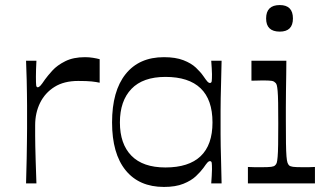

<svg xmlns="http://www.w3.org/2000/svg" viewBox="-20 -725 1283 759"><path d="M83 0Q85 -60 85.5 -99.5Q86 -139 86.5 -166.5Q87 -194 87 -216Q87 -238 87 -263Q87 -287 87 -309Q87 -331 86.5 -355Q86 -379 85.5 -410Q85 -441 83 -485H124Q123 -469 122.5 -451Q122 -433 122 -422Q122 -396 123 -388Q124 -380 129 -380Q134 -380 140 -386.5Q146 -393 158 -411Q168 -425 187 -446Q206 -467 238 -483Q270 -499 316 -499Q332 -499 347.5 -496.5Q363 -494 374 -491V-398Q361 -401 342.5 -403Q324 -405 289 -405Q233 -405 195.5 -381.5Q158 -358 138.5 -318.5Q119 -279 119 -230Q119 -208 119 -189.5Q119 -171 119.5 -148Q120 -125 121 -90Q122 -55 124 0Z M628 14Q530 14 476.5 -52Q423 -118 423 -241Q423 -365 476.5 -432Q530 -499 628 -499Q674 -499 705 -487Q736 -475 754.5 -457.5Q773 -440 784 -424Q795 -408 800 -402.5Q805 -397 810 -397Q816 -397 817 -404.5Q818 -412 818 -432Q818 -441 817 -455.5Q816 -470 815 -485H856Q855 -434 854 -398.5Q853 -363 852.5 -337Q852 -311 852 -289Q852 -267 852 -241Q852 -216 852 -194.5Q852 -173 852.5 -147.5Q853 -122 854 -86.5Q855 -51 856 0H815Q816 -15 817 -30Q818 -45 818 -56Q818 -74 817 -81Q816 -88 810 -88Q805 -88 800 -82.5Q795 -77 784 -61Q773 -46 754.5 -28.5Q736 -11 705 1.5Q674 14 628 14ZM634 -63Q726 -63 773 -107.5Q820 -152 820 -241Q820 -331 773 -376Q726 -421 634 -421Q545 -421 499.5 -373.5Q454 -326 454 -241Q454 -156 499.5 -109.5Q545 -63 634 -63Z M960 0V-65Q975 -64 988 -64Q1001 -64 1013 -64Q1041 -64 1052 -65.5Q1063 -67 1067 -71Q1072 -75 1074 -81.5Q1076 -88 1077.5 -105Q1079 -122 1079.5 -153Q1080 -184 1080 -236Q1080 -287 1079.5 -318Q1079 -349 1077.5 -365.5Q1076 -382 1074 -389Q1072 -396 1067 -399Q1063 -404 1053 -405.5Q1043 -407 1018 -407Q1008 -407 997.5 -406.5Q987 -406 974 -406V-485H1112Q1112 -463 1111.5 -431Q1111 -399 1110.5 -365Q1110 -331 1110 -301Q1110 -271 1110 -251Q1110 -193 1110.5 -159Q1111 -125 1112.5 -107Q1114 -89 1116.5 -82Q1119 -75 1123 -71Q1128 -67 1138.5 -65.5Q1149 -64 1178 -64Q1188 -64 1199.5 -64Q1211 -64 1225 -65V0ZM1086 -600Q1032 -600 1032 -652Q1032 -705 1086 -705Q1138 -705 1138 -652Q1138 -600 1086 -600Z"/></svg>

Font: Ojuju Medium
Style: Regular
Weight: 500
Designer: Chisaokwu Joboson, Mirko Velimirovic
Foundry: Udi Foundry
Version: Version 1.000